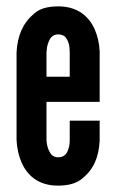

<svg xmlns="http://www.w3.org/2000/svg" viewBox="-20 -575 362 603"><path d="M293 -196V-133C290 -80 274 -43 238 -14C220 1 195 8 162 8C97 8 64 -28 48 -64C39 -85 33 -109 32 -136V-411C35 -464 52 -503 88 -533C105 -548 130 -555 163 -555C228 -555 261 -519 277 -484C286 -463 292 -440 293 -414V-255H126V-136C127 -115 133 -100 142 -89C147 -84 154 -81 163 -81C182 -81 191 -93 195 -108C198 -116 199 -125 199 -136V-196ZM126 -334H199V-411C199 -432 195 -447 185 -459C180 -464 172 -467 163 -467C144 -467 136 -454 131 -439C128 -431 127 -422 126 -411Z"/></svg>

Font: League Gothic
Style: Regular
Weight: 400
Designer: The League of Moveable Type
Version: Version 1.560;PS 001.560;hotconv 1.0.56;makeotf.lib2.0.21325